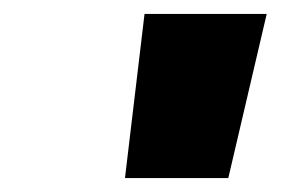

<svg xmlns="http://www.w3.org/2000/svg" viewBox="-20 -823 402 275"><path d="M362 -803 307 -568H159L187 -803Z"/></svg>

Font: Fz Poppins Black
Style: Italic
Weight: 900
Italic angle: -10°
Designer: Ninad Kale (Devanagari), Jonny Pinhorn (Latin)
Foundry: Indian Type Foundry
Version: Vit hóa bi Vntype.Com & FontZin.Com